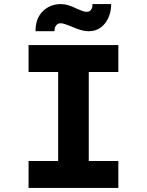

<svg xmlns="http://www.w3.org/2000/svg" viewBox="-20 -921 720 941"><path d="M120 0V-132H265V-568H120V-700H560V-568H415V-132H560V0ZM416 -768Q395 -768 374 -774.5Q353 -781 330 -791Q312 -798 299.5 -802.5Q287 -807 277 -807Q264 -807 255.5 -797Q247 -787 247 -768H154Q154 -831 190 -866Q226 -901 278 -901Q296 -901 314.5 -895.5Q333 -890 357 -878Q373 -871 384.5 -867Q396 -863 405 -863Q419 -863 426.5 -873.5Q434 -884 433 -901H525Q525 -865 511.5 -834.5Q498 -804 473.5 -786Q449 -768 416 -768Z"/></svg>

Font: Lexend Exa SemiBold
Style: Regular
Weight: 600
Designer: Bonnie Shaver-Troup, Thomas Jockin
Foundry: Lexend
Version: Version 1.007